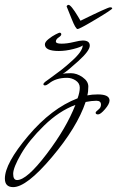

<svg xmlns="http://www.w3.org/2000/svg" viewBox="-171 -350 480 787"><path d="M86 -47Q95 -50 119.5 -50Q144 -50 167.5 -33.5Q191 -17 191 4.5Q191 26 187 41Q206 37 230 37Q278 37 278 62Q278 76 259.5 97.5Q241 119 231 119Q221 119 221 112Q221 108 232 99.5Q243 91 243 79Q243 63 224 63Q205 63 180 68Q145 172 41.5 294.5Q-62 417 -117 417Q-151 417 -151 382Q-151 320 -55.5 207Q40 94 147 53Q156 28 156 9.5Q156 -9 139.5 -20Q123 -31 104 -31Q58 -31 30 -8Q20 0 13.5 0Q7 0 7 -4.5Q7 -9 14 -14.5Q21 -20 41.5 -34.5Q62 -49 80.5 -63.5Q99 -78 120 -97Q168 -139 168 -164Q161 -157 129.5 -149Q98 -141 70 -141Q13 -141 13 -168Q13 -178 28 -190Q43 -202 57 -209Q71 -216 73 -216Q79 -216 80 -211Q82 -205 70 -197Q58 -189 58 -180Q58 -171 81 -171Q104 -171 130.5 -177.5Q157 -184 168 -184Q197 -184 197 -163Q197 -142 150 -99.5Q103 -57 86 -47ZM-101 388Q-61 388 20 281.5Q101 175 138 80Q71 105 9.5 165Q-52 225 -84.5 281Q-117 337 -117 362.5Q-117 388 -101 388ZM159 -265Q271 -320 280 -320Q289 -320 289 -315.5Q289 -311 222 -271Q155 -231 147 -231Q139 -231 122.5 -273Q106 -315 102 -324Q105 -330 110 -330Q120 -330 149 -282Z"/></svg>

Font: Mr De Haviland
Style: Regular
Weight: 400
Designer: Alejandro Paul
Foundry: Alejandro Paul
Version: Version 1.000